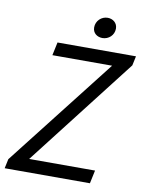

<svg xmlns="http://www.w3.org/2000/svg" viewBox="-91 -883 722 947"><g transform="rotate(10 270.0 -409.5)"><path d="M-1 0H426L440 -66H110L531 -609L541 -656H148L134 -590H433L9 -47ZM362 -716C393 -716 420 -740 420 -773C420 -802 397 -819 371 -819C340 -819 313 -794 313 -761C313 -732 336 -716 362 -716Z"/></g></svg>

Font: Source Sans Pro
Style: Italic
Weight: 400
Italic angle: -11°
Designer: Paul D. Hunt
Foundry: Adobe Systems Incorporated
Version: Version 3.006;hotconv 1.0.111;makeotfexe 2.5.65597